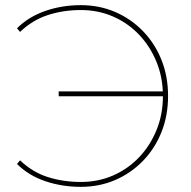

<svg xmlns="http://www.w3.org/2000/svg" viewBox="-20 -723 744 746"><path d="M294 3Q221 3 156 -19Q91 -41 46 -86L58 -100Q106 -54 166 -35Q226 -16 294 -16Q362 -16 420 -41.5Q478 -67 521 -112.5Q564 -158 588.5 -218.5Q613 -279 613 -350Q613 -421 588.5 -481.5Q564 -542 521 -587.5Q478 -633 420 -658.5Q362 -684 294 -684Q226 -684 166 -664.5Q106 -645 58 -599L46 -613Q91 -658 156 -680.5Q221 -703 294 -703Q366 -703 427.5 -676.5Q489 -650 535.5 -602Q582 -554 607.5 -490Q633 -426 633 -350Q633 -274 607.5 -210Q582 -146 535.5 -98Q489 -50 427.5 -23.5Q366 3 294 3ZM208 -349V-368H620V-349Z"/></svg>

Font: Montserrat Thin
Style: Regular
Weight: 100
Designer: Julieta Ulanovsky
Foundry: Julieta Ulanovsky
Version: Version 9.000